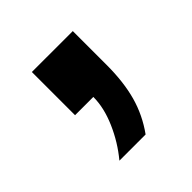

<svg xmlns="http://www.w3.org/2000/svg" viewBox="-95 -231 468 468"><g transform="rotate(-45 139.0 3.0)"><path d="M210.9 -32.2Q210.9 26.4 198.5 71.3Q186 116.2 158.2 154.8H67.9Q96.7 120.1 114.7 78.6Q132.8 37.1 132.8 0H69.8V-148.9H210.9Z"/></g></svg>

Font: TypoPRO Liberation Sans
Style: Bold
Weight: 700
Designer: Steve Matteson
Foundry: Ascender Corporation
Version: Version 2.00.1